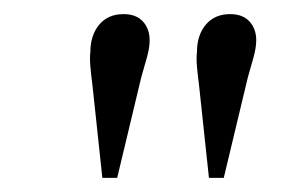

<svg xmlns="http://www.w3.org/2000/svg" viewBox="-20 -800 431 272"><path d="M146 -548H125L111 -679Q109 -694 108 -706Q107 -718 108 -726Q108 -750 120.5 -765Q133 -780 155 -780Q173 -780 182.5 -769.5Q192 -759 192 -743Q192 -733 188.5 -720Q185 -707 180 -690ZM297 -548H276L262 -679Q260 -694 259 -706Q258 -718 259 -726Q259 -750 271.5 -765Q284 -780 306 -780Q324 -780 333.5 -769.5Q343 -759 343 -743Q343 -733 339.5 -720Q336 -707 331 -690Z"/></svg>

Font: Literata 36pt Light
Style: Italic
Weight: 300
Italic angle: -2°
Designer: Latin by Veronika Burian and Jose Scaglione. Greek by Irene Vlachou. Cyrillic by Vera Evstafieva
Foundry: TypeTogether
Version: Version 3.002